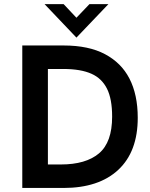

<svg xmlns="http://www.w3.org/2000/svg" viewBox="-20 -932 744 952"><path d="M294.5 0H90.5V-706.5H295.5Q419.5 -706.5 500.5 -663.5Q581.5 -620.5 621.5 -543Q663 -463 663 -348Q663 -180 566.5 -90Q470 0 294.5 0ZM282 -116.5Q405.5 -116.5 470.8 -171.5Q536 -226.5 536 -353.5Q536 -442 510.2 -492.8Q484.5 -543.5 434 -566Q381 -590 293.5 -590H217.5V-116.5ZM359 -745.5 201 -911.5H295.5L359 -844L423.5 -911.5H517.5Z"/></svg>

Font: Acari Sans
Style: Bold
Weight: 700
Designer: Alfredo Marco Pradil and Stefan Peev (font) & Cristiano Sobral (main changes)
Foundry: Alfredo Marco Pradil and Stefan Peev (font) & Cristiano Sobral (main changes)
Version: Version 1.063; ttfautohint (v1.8.3)